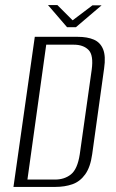

<svg xmlns="http://www.w3.org/2000/svg" viewBox="-20 -736 458 756"><path d="M33 0 117 -591H286Q324 -591 349.5 -580Q375 -569 386 -542Q397 -515 390 -467L343 -129Q336 -78 315.5 -49.5Q295 -21 265 -10.5Q235 0 197 0ZM88 -29H197Q234 -29 259.5 -49.5Q285 -70 294 -128L341 -461Q349 -519 328.5 -539.5Q308 -560 271 -560H162ZM244 -629 169 -716H206L266 -656L344 -715H380L279 -629Z"/></svg>

Font: Alumni Sans Light
Style: Italic
Weight: 300
Italic angle: -8°
Version: Version 1.016